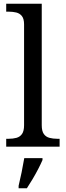

<svg xmlns="http://www.w3.org/2000/svg" viewBox="-20 -780 350 1021"><path d="M13 0V-42H26Q49 -42 67.5 -47Q86 -52 97 -67.5Q108 -83 108 -114V-650Q108 -680 96.5 -694.5Q85 -709 66.5 -713.5Q48 -718 26 -718H13V-760H202V-114Q202 -83 213 -67.5Q224 -52 243 -47Q262 -42 284 -42H297V0ZM79 208Q87 175 95 136Q103 97 109 61H206V71Q197 92 183 119Q169 146 153 173Q137 200 123 221H79Z"/></svg>

Font: Noto Serif Vithkuqi
Style: Regular
Weight: 400
Version: Version 1.005